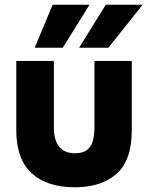

<svg xmlns="http://www.w3.org/2000/svg" viewBox="-20 -785 628 813"><path d="M297 8Q178 8 113.5 -52Q49 -112 49 -233V-527H208V-245Q208 -214 216.5 -189.5Q225 -165 245 -150.5Q265 -136 297 -136Q333 -136 351 -152Q369 -168 374.5 -193.5Q380 -219 380 -245V-527H538V-233Q538 -106 473.5 -49Q409 8 297 8ZM315 -583 428 -765H584L439 -583ZM127 -583 203 -765H359L246 -583Z"/></svg>

Font: Onest ExtraBold
Style: Regular
Weight: 800
Designer: Dmitri Voloshin, Andrey Kudryavtsev
Foundry: Dmitri Voloshin, Andrey Kudryavtsev
Version: Version 1.000;gftools[0.9.33]